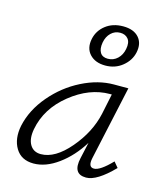

<svg xmlns="http://www.w3.org/2000/svg" viewBox="-103 -743 708 826"><g transform="rotate(15 251.5 -330.0)"><path d="M312 -482Q267 -482 242.5 -508.5Q218 -535 227 -578Q235 -616 266.5 -640.5Q298 -665 344 -665Q391 -665 414 -639Q437 -613 428 -571Q420 -534 388 -508Q356 -482 312 -482ZM276 -575Q271 -546 281 -529.5Q291 -513 315 -513Q340 -513 358 -530Q376 -547 381 -574Q387 -604 374.5 -619.5Q362 -635 339 -635Q315 -635 298 -618.5Q281 -602 276 -575ZM458 -94 478 -70Q405 5 357 5Q296 5 313 -70L329 -142Q288 -76 232.5 -35.5Q177 5 123 5Q68 5 43 -36.5Q18 -78 30 -138Q46 -212 100.5 -276Q155 -340 227.5 -376.5Q300 -413 370 -413H434L362 -83Q353 -41 380 -41Q407 -41 458 -94ZM143 -42Q206 -42 270 -117Q334 -192 353 -278L372 -369H364Q273 -369 189 -301.5Q105 -234 87 -138Q79 -94 94.5 -68Q110 -42 143 -42Z"/></g></svg>

Font: EauTestInfant Semilight
Style: Italic
Weight: 300
Italic angle: -12°
Designer: Christian Thalmann (Catharsis Fonts)
Version: Version 0.001;PS 000.001;hotconv 1.0.88;makeotf.lib2.5.64775